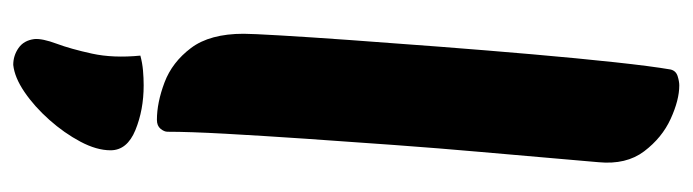

<svg xmlns="http://www.w3.org/2000/svg" viewBox="-398 -417 1046 290"><g transform="rotate(90 125.0 -272.0)"><path d="M161 14Q135 14 104.5 2.5Q74 -9 52.5 -37.5Q31 -66 31 -117Q31 -129 33.5 -172Q36 -215 40.5 -278Q45 -341 50.5 -412.5Q56 -484 62 -553Q68 -622 74 -677.5Q80 -733 85 -762Q87 -770 95 -772.5Q103 -775 109 -775Q131 -775 159.5 -762Q188 -749 208.5 -722Q229 -695 225 -653Q223 -631 219 -584Q215 -537 209.5 -475Q204 -413 199 -344.5Q194 -276 189.5 -210Q185 -144 182 -89.5Q179 -35 179 -2Q179 3 174.5 8.5Q170 14 161 14ZM78 231Q64 231 52.5 223Q41 215 39 199Q38 187 46 165.5Q54 144 61 112Q68 80 64 39Q75 36 86.5 35Q98 34 109 34Q146 34 176.5 46.5Q207 59 207 84Q207 105 194 129.5Q181 154 161 176.5Q141 199 119 214Q97 229 78 231Z"/></g></svg>

Font: Protest Riot
Style: Regular
Weight: 400
Designer: Octavio Pardo
Foundry: Ashler Design
Version: Version 2.005; ttfautohint (v1.8.4.7-5d5b)